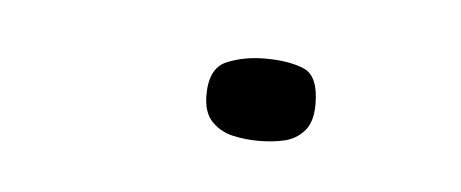

<svg xmlns="http://www.w3.org/2000/svg" viewBox="-23 -76 257 107"><g transform="rotate(5 105.0 -22.0)"><path d="M92 -22Q92 -37 101.5 -41Q111 -45 123 -45Q136 -45 144.5 -41.5Q153 -38 153 -22Q153 -12 148.5 -7Q144 -2 137.5 -0.5Q131 1 123 1Q116 1 109 -0.5Q102 -2 97 -7Q92 -12 92 -22Z"/></g></svg>

Font: Genos Thin Light
Style: Regular
Weight: 300
Version: Version 1.010